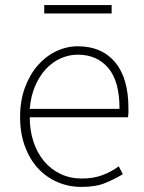

<svg xmlns="http://www.w3.org/2000/svg" viewBox="-20 -722 567 755"><path d="M419 -702H154V-669H419ZM300 13Q358 13 395.5 -3Q433 -19 463 -37L447 -68Q417 -46 382 -33Q347 -20 302 -20Q256 -20 218 -38Q180 -56 153 -88.5Q126 -121 111.5 -165Q97 -209 97 -261H483Q485 -271 485 -280V-297Q485 -415 432.5 -477.5Q380 -540 286 -540Q242 -540 201 -520.5Q160 -501 128.5 -465Q97 -429 78 -377.5Q59 -326 59 -262Q59 -198 78 -146.5Q97 -95 129.5 -60Q162 -25 206 -6Q250 13 300 13ZM450 -294H97Q101 -344 118 -383.5Q135 -423 160.5 -450.5Q186 -478 218.5 -492.5Q251 -507 286 -507Q361 -507 405.5 -455Q450 -403 450 -294Z"/></svg>

Font: Spoqa Han Sans Neo Thin
Style: Regular
Weight: 100
Designer: [Spoqa Han Sans Neo] Dong-huui Kim  Younghwa Kang  Yujin Lee  [Noto Sans] Ryoko NISHIZUKA  (kana & ideographs); Paul D. 
Foundry: Spoqa (http://www.spoqa-han-sans.com)
Version: Version 1.100;hotconv 1.0.109;makeotfexe 2.5.65596